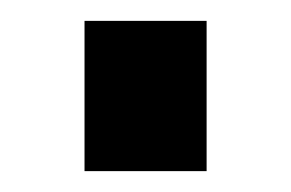

<svg xmlns="http://www.w3.org/2000/svg" viewBox="-20 -358 279 184"><path d="M178 -194V-338H61V-194Z"/></svg>

Font: RazerF5 SemiBold
Style: Regular
Weight: 600
Foundry: Razer Inc.
Version: Version 2